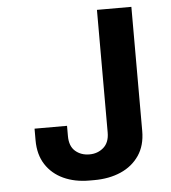

<svg xmlns="http://www.w3.org/2000/svg" viewBox="-51 -732 702 789"><g transform="rotate(-5 300.0 -338.0)"><path d="M286 10Q226 10 179.5 -11.5Q133 -33 106.5 -74Q80 -115 80 -174V-222H214V-180Q214 -138 237.5 -117.5Q261 -97 296 -97Q330 -97 354 -118Q378 -139 378 -180V-686H520V-174Q520 -114 492 -73Q464 -32 416 -11Q368 10 306 10Z"/></g></svg>

Font: Chivo Mono SemiBold
Style: Regular
Weight: 600
Monospace: yes
Designer: Hector Gatti
Foundry: Omnibus-Type
Version: Version 1.008